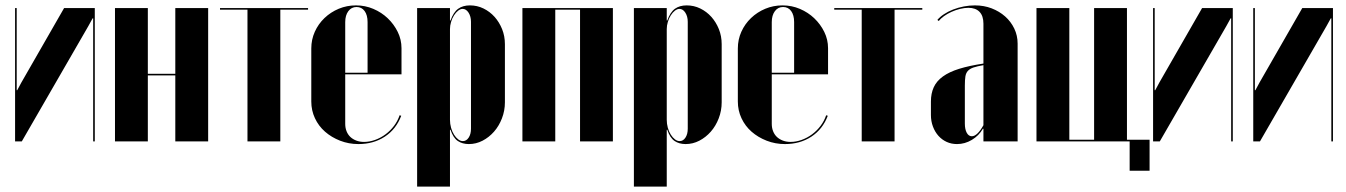

<svg xmlns="http://www.w3.org/2000/svg" viewBox="-20 -525 5000 713"><path d="M218 -495 59 -218 44 -190H42V-220V-495H36V0H61L308 -428L324 -457H326V-427V0H332V-495Z M407 -495V0H529V-245H631V0H753V-495H631V-251H529V-495Z M1124 -495H797V-489H899V0H1021V-489H1124Z M1136 -345V-148Q1136 -115 1149.5 -86Q1163 -57 1187 -36Q1211 -15 1243 -2.5Q1275 10 1311 10Q1367 10 1409 -17.5Q1451 -45 1470 -95L1464 -97Q1457 -76 1443.5 -58Q1430 -40 1412 -26.5Q1394 -13 1373 -5.5Q1352 2 1332 2Q1316 2 1303 -3Q1290 -8 1281 -16.5Q1272 -25 1267 -37.5Q1262 -50 1262 -65V-443Q1262 -468 1273.5 -483.5Q1285 -499 1304 -499Q1323 -499 1334 -484Q1345 -469 1345 -443V-255H1256V-249H1471V-346Q1471 -378 1457 -406.5Q1443 -435 1420 -457Q1397 -479 1366.5 -492Q1336 -505 1302 -505Q1268 -505 1238 -492.5Q1208 -480 1185 -458Q1162 -436 1149 -407Q1136 -378 1136 -345Z M1651 -479V-495H1529V168H1651V-13V-43H1653Q1663 -13 1680 -1.5Q1697 10 1721 10Q1748 10 1772 -2.5Q1796 -15 1814.5 -36Q1833 -57 1844 -85.5Q1855 -114 1855 -145V-361Q1855 -391 1844.5 -417Q1834 -443 1816.5 -462.5Q1799 -482 1775.5 -493.5Q1752 -505 1725 -505Q1699 -505 1681.5 -492.5Q1664 -480 1653 -449H1651ZM1651 -80V-417Q1651 -430 1655 -443.5Q1659 -457 1666 -468Q1673 -479 1681.5 -485.5Q1690 -492 1698 -492Q1711 -492 1720 -478Q1729 -464 1729 -444V-47Q1729 -27 1720.5 -14Q1712 -1 1699 -1Q1690 -1 1681.5 -7.5Q1673 -14 1666 -25Q1659 -36 1655 -50.5Q1651 -65 1651 -80Z M1920 -495V0H2042V-489H2134V0H2256V-495Z M2456 -479V-495H2334V168H2456V-13V-43H2458Q2468 -13 2485 -1.5Q2502 10 2526 10Q2553 10 2577 -2.5Q2601 -15 2619.5 -36Q2638 -57 2649 -85.5Q2660 -114 2660 -145V-361Q2660 -391 2649.5 -417Q2639 -443 2621.5 -462.5Q2604 -482 2580.5 -493.5Q2557 -505 2530 -505Q2504 -505 2486.5 -492.5Q2469 -480 2458 -449H2456ZM2456 -80V-417Q2456 -430 2460 -443.5Q2464 -457 2471 -468Q2478 -479 2486.5 -485.5Q2495 -492 2503 -492Q2516 -492 2525 -478Q2534 -464 2534 -444V-47Q2534 -27 2525.5 -14Q2517 -1 2504 -1Q2495 -1 2486.5 -7.5Q2478 -14 2471 -25Q2464 -36 2460 -50.5Q2456 -65 2456 -80Z M2720 -345V-148Q2720 -115 2733.5 -86Q2747 -57 2771 -36Q2795 -15 2827 -2.5Q2859 10 2895 10Q2951 10 2993 -17.5Q3035 -45 3054 -95L3048 -97Q3041 -76 3027.5 -58Q3014 -40 2996 -26.5Q2978 -13 2957 -5.5Q2936 2 2916 2Q2900 2 2887 -3Q2874 -8 2865 -16.5Q2856 -25 2851 -37.5Q2846 -50 2846 -65V-443Q2846 -468 2857.5 -483.5Q2869 -499 2888 -499Q2907 -499 2918 -484Q2929 -469 2929 -443V-255H2840V-249H3055V-346Q3055 -378 3041 -406.5Q3027 -435 3004 -457Q2981 -479 2950.5 -492Q2920 -505 2886 -505Q2852 -505 2822 -492.5Q2792 -480 2769 -458Q2746 -436 2733 -407Q2720 -378 2720 -345Z M3405 -495H3078V-489H3180V0H3302V-489H3405Z M3437 -98Q3437 -75 3444.5 -55Q3452 -35 3465 -20.5Q3478 -6 3495.5 2Q3513 10 3534 10Q3563 10 3589 -5.5Q3615 -21 3630 -47H3632V-27V0H3759V-363Q3759 -393 3746.5 -419Q3734 -445 3712.5 -464Q3691 -483 3662.5 -494Q3634 -505 3600 -505Q3580 -505 3559 -501Q3538 -497 3519 -489.5Q3500 -482 3485 -472Q3470 -462 3461 -451L3466 -447Q3473 -456 3485.5 -465Q3498 -474 3513.5 -481Q3529 -488 3545.5 -492Q3562 -496 3576 -496Q3603 -496 3617.5 -481Q3632 -466 3632 -437V-289Q3579 -281 3542 -269.5Q3505 -258 3481.5 -241Q3458 -224 3447.5 -201Q3437 -178 3437 -148ZM3589 -19Q3577 -19 3570 -32Q3563 -45 3563 -66V-207Q3563 -228 3565 -241Q3567 -254 3574.5 -262Q3582 -270 3595.5 -274.5Q3609 -279 3632 -283V-60Q3621 -40 3610 -29.5Q3599 -19 3589 -19Z M3829 0H4165V-495H4043V-6H3951V-495H3829ZM4151 0H4175V109H4249V-6H4151Z M4444 -495 4285 -218 4270 -190H4268V-220V-495H4262V0H4287L4534 -428L4550 -457H4552V-427V0H4558V-495Z M4816 -495 4657 -218 4642 -190H4640V-220V-495H4634V0H4659L4906 -428L4922 -457H4924V-427V0H4930V-495Z"/></svg>

Font: Moniqa Black
Style: Regular
Weight: 900
Designer: Rajesh Rajput
Foundry: Rajesh Rajput
Version: Version 1.000